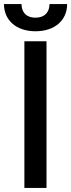

<svg xmlns="http://www.w3.org/2000/svg" viewBox="-41 -932 353 952"><path d="M189.6 -727.3H79.9V0H189.6ZM-21.3 -911.9C-21.3 -832 39.4 -777 134.9 -777C231.2 -777 291.9 -832 291.9 -911.9H204.5C204.5 -876.1 184.7 -844.5 134.9 -844.5C84.5 -844.5 65.7 -876.4 65.7 -911.9Z"/></svg>

Font: Margiela Sans Medium
Style: Regular
Weight: 500
Designer: Stefan Endress, Andreas Faust
Version: Version 1.100;FEAKit 1.0